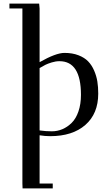

<svg xmlns="http://www.w3.org/2000/svg" viewBox="-20 -749 609 1063"><path d="M32.2 -702.1V-729H196.8L199.2 -702.1V-404.8Q289.6 -456.1 336.9 -456.1Q380.9 -456.1 414.3 -443.1Q447.8 -430.2 468 -409.2Q488.3 -388.2 501.2 -358.2Q514.2 -328.1 519 -297.6Q523.9 -267.1 523.9 -231Q523.9 -119.6 452.6 -57.4Q381.3 4.9 257.8 4.9Q229 4.9 199.2 0V267.1H272V293.9H105L104 267.1V-702.1ZM199.2 -26.9Q232.9 -22 267.1 -22Q297.4 -22 325.2 -33.7Q353 -45.4 376.7 -68.6Q400.4 -91.8 414.3 -132.1Q428.2 -172.4 428.2 -224.1Q428.2 -410.2 309.1 -410.2Q288.1 -410.2 266.1 -403.3Q244.1 -396.5 231.4 -390.1Q218.8 -383.8 199.2 -372.1Z"/></svg>

Font: Dehuti
Style: Bold
Weight: 700
Version: Version 1.2